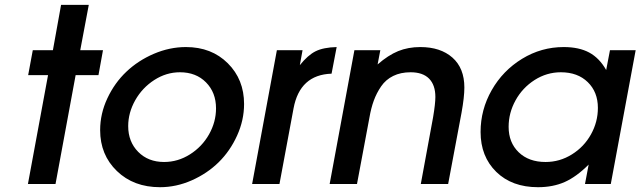

<svg xmlns="http://www.w3.org/2000/svg" viewBox="-20 -759 2642 792"><path d="M95.2 0 178.2 -449.2H96.2L115.2 -551.8H198.2L231.9 -738.8H346.2L311 -551.8H404.8L386.2 -449.2H292L209 0Z M393.1 -222.2Q393.1 -290 422.9 -353.5Q452.6 -417 501.2 -463.1Q549.8 -509.3 614.7 -537.1Q679.7 -564.9 747.1 -564.9Q852.5 -564.9 919.7 -498Q986.8 -431.2 986.8 -330.1Q986.8 -263.2 958 -199.7Q929.2 -136.2 882.1 -89.8Q835 -43.5 771 -15.1Q707 13.2 640.1 13.2Q531.2 13.2 462.2 -53.5Q393.1 -120.1 393.1 -222.2ZM508.8 -238.8Q508.8 -174.3 550 -132.6Q591.3 -90.8 656.7 -90.8Q713.9 -90.8 763.7 -122.3Q813.5 -153.8 842.3 -204.8Q871.1 -255.9 871.1 -312Q871.1 -377.4 829.8 -419.2Q788.6 -460.9 722.2 -460.9Q666 -460.9 616.5 -429Q566.9 -397 537.8 -345.5Q508.8 -293.9 508.8 -238.8Z M1020 0 1122.1 -551.8H1228L1216.8 -490.2Q1250 -531.7 1282 -547.6Q1314 -563.5 1368.7 -564.9L1347.7 -455.1Q1216.8 -450.7 1190.9 -312L1132.8 0Z M1339.8 0 1441.9 -551.8H1548.8L1537.6 -493.2Q1581.1 -531.2 1622.3 -548.1Q1663.6 -564.9 1713.9 -564.9Q1796.9 -564.9 1846.2 -521.5Q1895.5 -478 1895.5 -397.9Q1895.5 -358.4 1883.8 -293.9L1828.6 0H1715.8L1766.6 -275.9Q1775.9 -331.5 1775.9 -358.9Q1775.9 -408.2 1750 -434.6Q1724.1 -460.9 1673.8 -460.9Q1632.8 -460.9 1602.1 -445.8Q1571.3 -430.7 1552.2 -402.8Q1533.2 -375 1522 -344.2Q1510.7 -313.5 1503.9 -273.9L1452.6 0Z M2393.1 0 2408.2 -80.1Q2357.9 -29.8 2309.6 -8.3Q2261.2 13.2 2199.2 13.2Q2091.8 13.2 2027.1 -50Q1962.4 -113.3 1962.4 -214.8Q1962.4 -306.6 2008.3 -387.2Q2054.2 -467.8 2133.5 -516.4Q2212.9 -564.9 2305.2 -564.9Q2368.7 -564.9 2410.6 -542.2Q2452.6 -519.5 2480.5 -470.2L2496.1 -551.8H2602.1L2499.5 0ZM2078.1 -235.8Q2078.1 -170.9 2119.6 -130.9Q2161.1 -90.8 2230.5 -90.8Q2289.1 -90.8 2339.1 -122.1Q2389.2 -153.3 2417.7 -204.6Q2446.3 -255.9 2446.3 -314Q2446.3 -379.4 2404.5 -420.2Q2362.8 -460.9 2293.5 -460.9Q2235.4 -460.9 2185.3 -429Q2135.3 -397 2106.7 -345.2Q2078.1 -293.5 2078.1 -235.8Z"/></svg>

Font: Involve SemiBold Oblique
Style: Italic
Weight: 600
Italic angle: -10.5°
Designer: Stefan Peev
Foundry: Context Ltd.
Version: Version 1.001